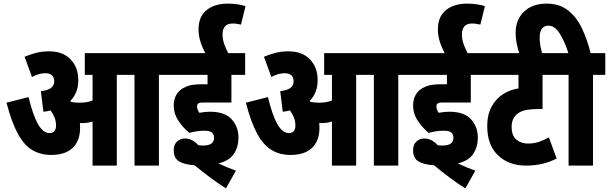

<svg xmlns="http://www.w3.org/2000/svg" viewBox="-20 -916 3368 1062"><path d="M423 -209Q423 -137 382 -98Q341 -59 263 -59Q204 -59 158.5 -86Q113 -113 78.5 -176.5Q44 -240 16 -348L138 -379Q163 -276 191 -228Q219 -180 254 -180Q273 -180 281.5 -191.5Q290 -203 290 -220Q290 -246 281.5 -266.5Q273 -287 260 -305Q241 -300 220 -298L206 -412Q280 -419 280 -466Q280 -487 268 -499Q256 -511 230 -511Q214 -511 195 -506Q176 -501 157 -490L116 -602Q147 -615 179 -623.5Q211 -632 252 -632Q328 -632 370.5 -587.5Q413 -543 413 -473Q413 -436 401.5 -407.5Q390 -379 369 -358Q372 -355 374 -352Q397 -348 420 -348Q439 -348 456 -350.5Q473 -353 492 -360V-502H449V-622H927V-502H859V0H724V-502H626V0H492V-244Q477 -239 462 -237Q447 -235 432 -235Q427 -235 422 -236Q423 -223 423 -209Z M1109 -193Q1087 -193 1066 -189.5Q1045 -186 1027 -181Q991 -211 966 -249Q941 -287 941 -332Q941 -385 975 -416Q991 -430 1018 -440Q1045 -450 1099 -450H1128V-502H915V-622H1336V-502H1260V-349H1107Q1092 -349 1085.5 -347.5Q1079 -346 1075 -342Q1070 -338 1070 -327Q1070 -317 1073.5 -308.5Q1077 -300 1083 -292Q1111 -298 1142 -298Q1223 -298 1261 -256.5Q1299 -215 1299 -155Q1299 -104 1274 -65.5Q1249 -27 1188 -12Q1242 13 1285 28L1230 126Q1185 98 1142 65.5Q1099 33 1056 -2Q1003 -5 972 -22.5Q941 -40 941 -85Q941 -116 959 -133Q977 -150 1003 -150Q1043 -150 1077 -113Q1089 -111 1101 -111Q1135 -111 1149.5 -122Q1164 -133 1164 -154Q1164 -173 1152 -183Q1140 -193 1109 -193ZM1120 -615Q1103 -643 1090.5 -680Q1078 -717 1078 -753Q1078 -803 1099.5 -834.5Q1121 -866 1157.5 -881Q1194 -896 1239 -896Q1270 -896 1295 -892Q1320 -888 1338 -882L1313 -780Q1304 -782 1291.5 -784Q1279 -786 1267 -786Q1237 -786 1224 -769.5Q1211 -753 1211 -727Q1211 -696 1222 -667.5Q1233 -639 1246 -615Z M1747 -209Q1747 -137 1706 -98Q1665 -59 1587 -59Q1528 -59 1482.5 -86Q1437 -113 1402.5 -176.5Q1368 -240 1340 -348L1462 -379Q1487 -276 1515 -228Q1543 -180 1578 -180Q1597 -180 1605.5 -191.5Q1614 -203 1614 -220Q1614 -246 1605.5 -266.5Q1597 -287 1584 -305Q1565 -300 1544 -298L1530 -412Q1604 -419 1604 -466Q1604 -487 1592 -499Q1580 -511 1554 -511Q1538 -511 1519 -506Q1500 -501 1481 -490L1440 -602Q1471 -615 1503 -623.5Q1535 -632 1576 -632Q1652 -632 1694.5 -587.5Q1737 -543 1737 -473Q1737 -436 1725.5 -407.5Q1714 -379 1693 -358Q1696 -355 1698 -352Q1721 -348 1744 -348Q1763 -348 1780 -350.5Q1797 -353 1816 -360V-502H1773V-622H2251V-502H2183V0H2048V-502H1950V0H1816V-244Q1801 -239 1786 -237Q1771 -235 1756 -235Q1751 -235 1746 -236Q1747 -223 1747 -209Z M2433 -193Q2411 -193 2390 -189.5Q2369 -186 2351 -181Q2315 -211 2290 -249Q2265 -287 2265 -332Q2265 -385 2299 -416Q2315 -430 2342 -440Q2369 -450 2423 -450H2452V-502H2239V-622H2660V-502H2584V-349H2431Q2416 -349 2409.5 -347.5Q2403 -346 2399 -342Q2394 -338 2394 -327Q2394 -317 2397.5 -308.5Q2401 -300 2407 -292Q2435 -298 2466 -298Q2547 -298 2585 -256.5Q2623 -215 2623 -155Q2623 -104 2598 -65.5Q2573 -27 2512 -12Q2566 13 2609 28L2554 126Q2509 98 2466 65.5Q2423 33 2380 -2Q2327 -5 2296 -22.5Q2265 -40 2265 -85Q2265 -116 2283 -133Q2301 -150 2327 -150Q2367 -150 2401 -113Q2413 -111 2425 -111Q2459 -111 2473.5 -122Q2488 -133 2488 -154Q2488 -173 2476 -183Q2464 -193 2433 -193ZM2444 -615Q2427 -643 2414.5 -680Q2402 -717 2402 -753Q2402 -803 2423.5 -834.5Q2445 -866 2481.5 -881Q2518 -896 2563 -896Q2594 -896 2619 -892Q2644 -888 2662 -882L2637 -780Q2628 -782 2615.5 -784Q2603 -786 2591 -786Q2561 -786 2548 -769.5Q2535 -753 2535 -727Q2535 -696 2546 -667.5Q2557 -639 2570 -615Z M3081 -502H2981V-313H2961Q2922 -313 2893 -308Q2864 -303 2845 -289Q2830 -278 2820 -260Q2810 -242 2810 -215Q2810 -165 2836.5 -143.5Q2863 -122 2900 -122Q2932 -122 2958.5 -130.5Q2985 -139 3016 -156L3059 -39Q3019 -19 2977.5 -9.5Q2936 0 2890 0Q2794 0 2734.5 -57Q2675 -114 2675 -218Q2675 -281 2698.5 -325Q2722 -369 2761.5 -394.5Q2801 -420 2848 -427V-502H2648V-622H3081Z M3125 -502H3069V-622H3124Q3102 -690 3075 -732Q3048 -774 3014 -774Q2965 -774 2965 -707Q2965 -679 2970 -656.5Q2975 -634 2981 -615H2854Q2845 -642 2838.5 -672.5Q2832 -703 2832 -734Q2832 -807 2878.5 -851.5Q2925 -896 3003 -896Q3074 -896 3121.5 -859Q3169 -822 3198.5 -760Q3228 -698 3247 -622H3328V-502H3260V0H3125Z"/></svg>

Font: Noto Sans ExtraCondensed ExtraBold
Style: Regular
Weight: 800
Width: 2
Designer: Monotype Design Team
Foundry: Monotype Imaging Inc.
Version: Version 2.013; ttfautohint (v1.8.4.7-5d5b)